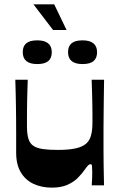

<svg xmlns="http://www.w3.org/2000/svg" viewBox="-20 -866 558 897"><path d="M221.6 10.6Q174.9 10.6 137.1 -6.8Q99.2 -24.3 77.4 -60.6Q55.5 -97 55.5 -152Q55.5 -198.7 55.5 -238.1Q55.5 -277.4 55.2 -310.8Q54.9 -344.2 54.4 -374.5Q53.9 -404.9 53.2 -433.7Q52.5 -462.5 51.5 -493.4H109.7Q108.7 -465.8 108 -442Q107.3 -418.3 106.8 -396.6Q106.3 -375 106.2 -354.6Q106 -334.3 106 -314.7Q106 -295 106 -274.7Q106 -239.5 113 -217.3Q119.9 -195.2 136.4 -184.4Q152.9 -173.6 180.6 -169.6Q208.3 -165.6 250 -165.6Q299.7 -165.6 331.6 -172.4Q363.6 -179.2 381.1 -193.8Q398.6 -208.4 405.2 -233.2Q411.9 -258 411.9 -293.3Q411.9 -311.6 411.9 -332.2Q411.9 -352.9 411.4 -377.3Q410.9 -401.6 410.2 -430.6Q409.5 -459.5 408.2 -493.4H466.3Q466 -460.3 465.3 -429.3Q464.6 -398.4 464.5 -369.4Q464.3 -340.4 464 -314.2Q463.6 -288 463.6 -264.5Q463.6 -241 463.6 -220.6Q463.6 -191.6 463.6 -160.7Q463.6 -129.8 464.1 -99.9Q464.6 -70 465.1 -44.1Q465.6 -18.3 466 0H408.5Q410.2 -18.3 410.5 -34.7Q410.9 -51 410.9 -62.7Q410.9 -82 409.9 -90.5Q408.9 -99 402.5 -99Q397.5 -99 391.5 -93.2Q385.5 -87.3 372.5 -68.7Q361.8 -53.7 343.5 -35Q325.2 -16.3 295.5 -2.8Q265.9 10.6 221.6 10.6ZM154.1 -566.7Q86.3 -566.7 86.3 -622.3Q86.3 -650.1 102.8 -663.8Q119.4 -677.5 154.1 -677.5Q187.5 -677.5 204.7 -663.7Q221.9 -649.8 221.9 -622.1Q221.9 -594.4 205.4 -580.6Q188.9 -566.7 154.1 -566.7ZM365.7 -566.7Q297.9 -566.7 297.9 -622.3Q297.9 -650.1 314.4 -663.8Q331 -677.5 365.7 -677.5Q399.1 -677.5 416.3 -663.7Q433.5 -649.8 433.5 -622.1Q433.5 -594.4 417 -580.6Q400.5 -566.7 365.7 -566.7ZM227.9 -725.8 136.1 -845.9H233.2L291 -725.8Z"/></svg>

Font: Ojuju ExtraLight
Style: Regular
Weight: 200
Designer: Chisaokwu Joboson, Mirko Velimirovic
Foundry: Udi Foundry
Version: Version 1.000